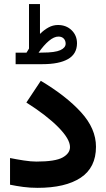

<svg xmlns="http://www.w3.org/2000/svg" viewBox="-20 -905 510 924"><path d="M107.4 -651.4Q110.8 -656.7 114 -661.9Q117.2 -667 119.6 -671.4V-885.3H172.4V-741.7Q191.9 -761.2 213.4 -772.9Q234.9 -784.7 258.8 -784.7Q298.8 -784.7 324.7 -759.5Q350.6 -734.4 350.6 -696.3Q350.1 -645 307.1 -620.6Q264.2 -596.2 184.6 -596.2H55.2V-651.4ZM184.1 -651.9Q244.6 -651.9 270.3 -663.6Q295.9 -675.3 295.9 -694.8Q295.9 -710 286.6 -719.5Q277.3 -729 261.2 -729Q240.2 -729 215.6 -708.5Q190.9 -688 165.5 -651.4ZM28.3 -144.5Q59.1 -138.2 94.2 -132.8Q129.4 -127.4 154.8 -127.4Q246.1 -127.4 281.5 -147.2Q316.9 -167 316.9 -197.3Q316.9 -235.8 260.5 -293Q204.1 -350.1 106.9 -411.6L176.3 -516.1Q298.3 -443.4 370.1 -364.7Q441.9 -286.1 441.9 -198.7Q441.9 -98.6 368.4 -49.8Q294.9 -1 161.1 -1Q124.5 -1 91.6 -5.4Q58.6 -9.8 28.3 -16.1Z"/></svg>

Font: Vazir FD-WOL-UI
Style: Bold-FD-WOL-UI
Weight: 700
Designer: Saber Rastikerdar
Foundry: Saber Rastikerdar
Version: Version 30.0.0